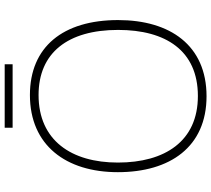

<svg xmlns="http://www.w3.org/2000/svg" viewBox="-60 -810 880 799"><g transform="rotate(-90 379.5 -410.0)"><path d="M512 -830H248V-797H512ZM696 -358C696 -588 584 -725 384 -725C175 -725 63 -575 63 -359C63 -142 168 10 379 10C591 10 696 -142 696 -358ZM103 -359C103 -552 195 -689 384 -689C560 -689 655 -567 655 -358C655 -160 569 -26 380 -26C192 -26 103 -163 103 -359Z"/></g></svg>

Font: Noto Sans Telugu ExtraLight
Style: Regular
Weight: 200
Designer: Jelle Bosma - Monotype Design Team
Foundry: Monotype Imaging Inc.
Version: Version 2.005